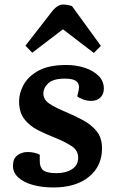

<svg xmlns="http://www.w3.org/2000/svg" viewBox="-20 -811 516 845"><path d="M229 -49Q270 -49 297 -66.5Q324 -84 324 -117Q324 -149 296 -167.5Q268 -186 222 -205Q183 -220 146.5 -238.5Q110 -257 87 -287Q64 -317 64 -366Q64 -401 84 -438Q104 -475 149.5 -500Q195 -525 272 -525Q316 -525 353.5 -512.5Q391 -500 414 -477Q437 -454 437 -421Q437 -396 421.5 -381.5Q406 -367 382 -367Q363 -367 345.5 -373.5Q328 -380 320 -387L326 -413Q332 -437 318.5 -451Q305 -465 266 -465Q215 -465 193 -445Q171 -425 171 -399Q171 -372 198.5 -354Q226 -336 270 -318Q308 -302 344.5 -282.5Q381 -263 405 -234Q429 -205 429 -158Q429 -80 371.5 -33Q314 14 215 14Q165 14 125 3Q85 -8 61 -29.5Q37 -51 37 -81Q37 -113 56.5 -127.5Q76 -142 102 -142Q117 -142 132 -138.5Q147 -135 155 -130V-102Q155 -74 170.5 -61.5Q186 -49 229 -49ZM424 -609 393 -578 257 -682 122 -579 92 -610 207 -758Q232 -791 258 -791Q278 -791 297 -784Z"/></svg>

Font: Literata 12pt SemiBold
Style: Italic
Weight: 600
Italic angle: -2°
Designer: Latin by Veronika Burian and Jose Scaglione. Greek by Irene Vlachou. Cyrillic by Vera Evstafieva
Foundry: TypeTogether
Version: Version 3.002